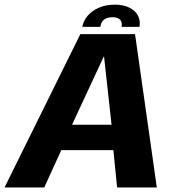

<svg xmlns="http://www.w3.org/2000/svg" viewBox="-44 -826 793 846"><path d="M-24 0H151L226 -164.5H455.5L472 0H647L551 -675.5H310ZM273.5 -276.5 413 -576.5H414.5L447.5 -276.5ZM462 -805.5Q422.5 -805.5 392 -792.2Q361.5 -779 342.5 -756.8Q323.5 -734.5 318.5 -707.5H398Q400 -721 406.2 -730.5Q412.5 -740 423.8 -745Q435 -750 452.5 -750Q468 -750 477.5 -745Q487 -740 490.5 -730.5Q494 -721 491.5 -707.5H570.5Q575.5 -734.5 564 -756.8Q552.5 -779 526.5 -792.2Q500.5 -805.5 462 -805.5Z"/></svg>

Font: Anybody UltraCondensed Thin
Style: Bold Italic
Weight: 700
Italic angle: -10°
Version: Version 1.111